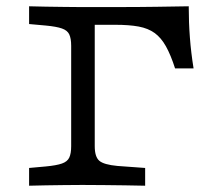

<svg xmlns="http://www.w3.org/2000/svg" viewBox="-20 -591 671 611"><path d="M206.5 -201.6V-445.2Q206.5 -468.5 200.4 -481.5Q194.4 -494.4 177 -500.4Q159.7 -506.5 125.8 -509.7L72.6 -514.5V-571Q96.8 -570.2 125.4 -569.8Q154 -569.4 182.7 -569Q211.3 -568.5 235.5 -568.5H245.2H344.4Q420.2 -568.5 478.2 -569.4Q536.3 -570.2 580.6 -571Q580.6 -519.4 584.3 -471.4Q587.9 -423.4 596 -373.4H537.1Q523.4 -416.1 508.1 -443.5Q492.7 -471 472.2 -485.9Q451.6 -500.8 421.4 -506.5Q391.1 -512.1 346.8 -512.1H281.5V-201.6ZM235.5 -2.4Q211.3 -2.4 182.7 -2Q154 -1.6 125.4 -1.2Q96.8 -0.8 72.6 0V-56.5L125.8 -61.3Q159.7 -64.5 177 -70.6Q194.4 -76.6 200.4 -89.5Q206.5 -102.4 206.5 -125.8V-201.6H281.5V-125.8Q281.5 -91.9 296 -79.4Q310.5 -66.9 354 -62.9L441.9 -56.5V0Q412.1 -0.8 378.2 -1.2Q344.4 -1.6 311.3 -2Q278.2 -2.4 249.2 -2.4H244.4Z"/></svg>

Font: Playfair 5pt SemiExpanded Light
Style: Regular
Weight: 300
Width: 6
Designer: Claus Eggers Sørensen
Foundry: Claus Eggers Sørensen
Version: Version 2.203